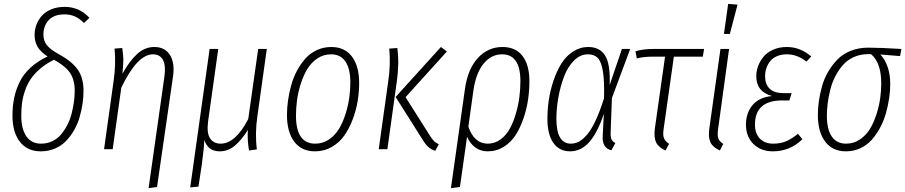

<svg xmlns="http://www.w3.org/2000/svg" viewBox="-20 -777 4715 1000"><path d="M316.9 -741.2Q393.1 -741.2 445.8 -684.1L417 -657.2Q375 -702.1 316.9 -702.1Q260.7 -702.1 233.4 -671.9Q206.1 -641.6 206.1 -597.2Q206.1 -564.9 223.9 -542Q241.7 -519 289.1 -493.2Q355 -457 385 -414.3Q415 -371.6 415 -304.2Q415 -271 409.9 -236.6Q404.8 -202.1 394.3 -166Q383.8 -129.9 365.7 -98.6Q347.7 -67.4 323.7 -42.5Q299.8 -17.6 265.9 -3.2Q231.9 11.2 191.9 11.2Q122.1 11.2 83.5 -38.8Q44.9 -88.9 44.9 -173.8Q44.9 -223.6 53.7 -266.6Q62.5 -309.6 82.5 -350.3Q102.5 -391.1 139.4 -425Q176.3 -459 228 -482.9Q192.9 -505.4 176.5 -532Q160.2 -558.6 160.2 -595.2Q160.2 -623.5 170.2 -649.4Q180.2 -675.3 199 -696Q217.8 -716.8 248.3 -729Q278.8 -741.2 316.9 -741.2ZM261.2 -465.8Q219.7 -445.3 189 -418.9Q158.2 -392.6 139.6 -364.7Q121.1 -336.9 109.9 -303.7Q98.6 -270.5 94.7 -240Q90.8 -209.5 90.8 -173.8Q90.8 -105.5 117.4 -67.1Q144 -28.8 193.8 -28.8Q226.1 -28.8 253.2 -42Q280.3 -55.2 298.8 -77.6Q317.4 -100.1 331.5 -127.9Q345.7 -155.8 353.5 -187.3Q361.3 -218.8 365.2 -247.8Q369.1 -276.9 369.1 -304.2Q369.1 -361.8 344.5 -397.7Q319.8 -433.6 261.2 -465.8Z M753.9 203.1 835.9 -375Q844.7 -435.1 828.9 -464.6Q813 -494.1 776.9 -494.1Q695.3 -494.1 611.8 -320.8L566.9 0H522L571.8 -356Q584.5 -443.4 576.7 -523.9L616.7 -526.9Q621.6 -494.6 622.3 -471.4Q623 -448.2 617.7 -393.1Q655.3 -460.4 694.8 -496.3Q734.4 -532.2 783.7 -532.2Q838.9 -532.2 865.2 -490.5Q891.6 -448.7 880.9 -377L797.9 196.8Z M1320.8 -173.8Q1307.1 -81.5 1317.9 1L1276.9 6.8Q1267.6 -49.3 1271 -100.1Q1238.3 -47.9 1203.1 -18.3Q1168 11.2 1124.5 11.2Q1063.5 11.2 1043.9 -47.9Q1043 -8.3 1031.7 76.2L1013.7 194.8L970.7 199.2L1071.8 -522H1116.7L1064 -146Q1055.7 -84 1074.2 -56.4Q1092.8 -28.8 1128.9 -28.8Q1206.5 -28.8 1272.9 -157.2L1324.7 -522H1369.6Z M1620.6 11.2Q1550.3 11.2 1512.5 -39.3Q1474.6 -89.8 1474.6 -178.2Q1474.6 -215.8 1480.2 -254.9Q1485.8 -293.9 1497.1 -334.2Q1508.3 -374.5 1527.3 -409.7Q1546.4 -444.8 1571 -472.4Q1595.7 -500 1630.4 -516.1Q1665 -532.2 1705.6 -532.2Q1775.4 -532.2 1813 -482.4Q1850.6 -432.6 1850.6 -344.2Q1850.6 -298.8 1843 -251.7Q1835.4 -204.6 1817.6 -157Q1799.8 -109.4 1774.2 -72.3Q1748.5 -35.2 1708.7 -12Q1668.9 11.2 1620.6 11.2ZM1621.6 -28.8Q1661.1 -28.8 1693.4 -50.5Q1725.6 -72.3 1745.8 -106.2Q1766.1 -140.1 1779.8 -183.8Q1793.5 -227.5 1799.1 -268.3Q1804.7 -309.1 1804.7 -347.2Q1804.7 -418.9 1779.1 -456.5Q1753.4 -494.1 1704.6 -494.1Q1664.6 -494.1 1632.3 -472.2Q1600.1 -450.2 1579.8 -416.3Q1559.6 -382.3 1545.9 -338.6Q1532.2 -294.9 1526.9 -254.2Q1521.5 -213.4 1521.5 -174.8Q1521.5 -28.8 1621.6 -28.8Z M2246.6 8.8Q2224.6 0.5 2211.4 -10.7Q2198.2 -22 2184.6 -43.9L2040.5 -272L2276.4 -532.2L2307.6 -508.8L2092.3 -271L2220.7 -67.9Q2232.9 -49.3 2241.7 -40.8Q2250.5 -32.2 2265.6 -25.9ZM1952.6 0 2002.4 -356Q2015.1 -443.4 2007.3 -523.9L2049.3 -526.9Q2060.5 -447.8 2046.4 -350.1L1997.6 0Z M2597.2 -532.2Q2665.5 -532.2 2701.4 -485.6Q2737.3 -439 2737.3 -354Q2737.3 -307.6 2730.5 -259.5Q2723.6 -211.4 2707 -162.1Q2690.4 -112.8 2666.3 -74.7Q2642.1 -36.6 2604.2 -12.7Q2566.4 11.2 2520.5 11.2Q2482.4 11.2 2455.1 -9.3Q2427.7 -29.8 2412.6 -64.9L2375.5 196.8L2328.6 203.1L2401.4 -312Q2416 -417.5 2468.8 -474.9Q2521.5 -532.2 2597.2 -532.2ZM2520.5 -28.8Q2557.6 -28.8 2587.6 -51.3Q2617.7 -73.7 2636.2 -108.4Q2654.8 -143.1 2667.5 -187.5Q2680.2 -231.9 2685.3 -273.4Q2690.4 -314.9 2690.4 -354Q2690.4 -494.1 2595.2 -494.1Q2538.1 -494.1 2498 -444.6Q2458 -395 2445.3 -303.2L2419.4 -117.2Q2449.7 -28.8 2520.5 -28.8Z M3043.9 -532.2Q3104 -532.2 3131.8 -487.5Q3159.7 -442.9 3155.3 -334L3219.2 -522H3262.2L3167 -266.1L3160.2 -81.1Q3160.2 -58.6 3166.3 -48.3Q3172.4 -38.1 3185.1 -32.2L3164.1 5.9Q3115.2 -6.8 3119.1 -68.8L3125 -184.1Q3091.3 -84 3048.6 -36.4Q3005.9 11.2 2949.2 11.2Q2893.6 11.2 2862.3 -32.5Q2831.1 -76.2 2831.1 -158.2Q2831.1 -206.1 2838.4 -256.1Q2845.7 -306.2 2862.5 -356.2Q2879.4 -406.2 2903.3 -445.1Q2927.2 -483.9 2963.9 -508.1Q3000.5 -532.2 3043.9 -532.2ZM3042 -494.1Q3001.5 -494.1 2968.8 -460.9Q2936 -427.7 2917 -376.2Q2897.9 -324.7 2887.9 -268.1Q2877.9 -211.4 2877.9 -158.2Q2877.9 -28.8 2953.1 -28.8Q2975.6 -28.8 2996.1 -39.8Q3016.6 -50.8 3038.6 -76.9Q3060.5 -103 3082.5 -150.1Q3104.5 -197.3 3126 -265.1Q3128.4 -356 3120.1 -405.8Q3111.8 -455.6 3093.5 -474.9Q3075.2 -494.1 3042 -494.1Z M3489.7 -481.9 3436.5 -106Q3431.6 -73.2 3438.2 -56.9Q3444.8 -40.5 3464.8 -27.8L3445.8 6.8Q3409.7 -9.8 3397.2 -35.4Q3384.8 -61 3390.6 -106.9L3443.8 -481.9H3377.9Q3334 -481.9 3296.9 -473.1L3289.6 -509.8Q3328.1 -522 3382.8 -522H3647L3640.6 -481.9Z M3772.5 -756.8 3821.3 -752.9 3781.2 -600.1H3750.5ZM3777.3 -522 3720.2 -106Q3715.3 -73.2 3721.2 -56.6Q3727.1 -40 3747.1 -27.8L3729.5 6.8Q3692.9 -9.8 3680.4 -35.4Q3668 -61 3674.3 -106.9L3732.4 -522Z M4004.9 11.2Q3942.9 11.2 3904.1 -27.1Q3865.2 -65.4 3865.2 -127.9Q3865.2 -188.5 3899.4 -229.5Q3933.6 -270.5 4001 -276.9Q3918.9 -299.3 3918.9 -379.9Q3918.9 -407.2 3928.7 -433.3Q3938.5 -459.5 3957 -481.9Q3975.6 -504.4 4007.1 -518.3Q4038.6 -532.2 4078.1 -532.2Q4147.9 -532.2 4205.1 -482.9L4180.2 -456.1Q4132.3 -494.1 4078.1 -494.1Q4048.8 -494.1 4026.1 -484.1Q4003.4 -474.1 3990.5 -457.3Q3977.5 -440.4 3971.2 -420.9Q3964.8 -401.4 3964.8 -379.9Q3964.8 -338.4 3988.5 -315.2Q4012.2 -292 4061 -292H4103L4091.3 -253.9H4054.2Q3912.1 -253.9 3912.1 -127.9Q3912.1 -82 3937.5 -55.4Q3962.9 -28.8 4006.8 -28.8Q4045.9 -28.8 4075 -41.5Q4104 -54.2 4136.2 -80.1L4159.2 -51.8Q4094.7 11.2 4004.9 11.2Z M4385.7 11.2Q4315.9 11.2 4277.8 -39.3Q4239.7 -89.8 4239.7 -178.2Q4239.7 -213.4 4244.9 -250Q4250 -286.6 4261.2 -327.1Q4272.5 -367.7 4293 -402.8Q4313.5 -438 4341.3 -466.8Q4369.1 -495.6 4410.6 -512.2Q4452.1 -528.8 4502 -528.8Q4563 -528.8 4674.8 -522L4668 -484.9L4564.9 -493.2Q4588.4 -469.7 4602.5 -429.9Q4616.7 -390.1 4616.7 -340.8Q4616.7 -304.7 4611.1 -266.1Q4605.5 -227.5 4594.2 -187.5Q4583 -147.5 4564 -112.1Q4544.9 -76.7 4520.3 -48.8Q4495.6 -21 4460.9 -4.9Q4426.3 11.2 4385.7 11.2ZM4386.7 -28.8Q4426.8 -28.8 4459 -50.8Q4491.2 -72.8 4511.5 -106.4Q4531.7 -140.1 4545.4 -183.3Q4559.1 -226.6 4564.5 -266.4Q4569.8 -306.2 4569.8 -342.8Q4569.8 -450.7 4516.6 -495.1H4502Q4460.4 -495.1 4426.3 -479.5Q4392.1 -463.9 4369.1 -437Q4346.2 -410.2 4329.6 -377.7Q4313 -345.2 4304 -308.1Q4294.9 -271 4290.8 -238.3Q4286.6 -205.6 4286.6 -174.8Q4286.6 -102.5 4312.3 -65.7Q4337.9 -28.8 4386.7 -28.8Z"/></svg>

Font: Fira Sans Compressed ExtraLight
Style: Italic
Weight: 250
Width: 3
Italic angle: -8°
Designer: Carrois Corporate & Edenspiekermann AG
Foundry: Carrois Corporate GbR & Edenspiekermann AG
Version: Version 4.203;PS 004.203;hotconv 1.0.88;makeotf.lib2.5.64775